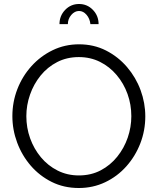

<svg xmlns="http://www.w3.org/2000/svg" viewBox="-20 -937 791 962"><path d="M375 5Q300 5 239 -25.5Q178 -56 134 -107Q90 -158 66 -222.5Q42 -287 42 -355Q42 -426 67 -490.5Q92 -555 137.5 -605.5Q183 -656 244 -685.5Q305 -715 376 -715Q450 -715 511 -684Q572 -653 616.5 -601Q661 -549 684.5 -485Q708 -421 708 -354Q708 -283 683 -218.5Q658 -154 613 -103.5Q568 -53 507 -24Q446 5 375 5ZM112 -355Q112 -297 131 -244Q150 -191 185 -149Q220 -107 268.5 -82.5Q317 -58 375 -58Q436 -58 484.5 -83.5Q533 -109 567.5 -152Q602 -195 620 -247.5Q638 -300 638 -355Q638 -413 619 -466Q600 -519 564.5 -561Q529 -603 481 -627Q433 -651 375 -651Q315 -651 266.5 -626Q218 -601 183.5 -558.5Q149 -516 130.5 -463Q112 -410 112 -355ZM376 -882Q354 -882 337 -862Q320 -842 320 -816H278Q278 -858 306.5 -887.5Q335 -917 376 -917Q417 -917 445.5 -887.5Q474 -858 474 -816H433Q430 -844 413.5 -863Q397 -882 376 -882Z"/></svg>

Font: Raleway
Style: Regular
Weight: 400
Designer: Matt McInerney, Pablo Impallari, Rodrigo Fuenzalida
Foundry: Matt McInerney, Pablo Impallari, Rodrigo Fuenzalida
Version: Version 4.101;RELEASE